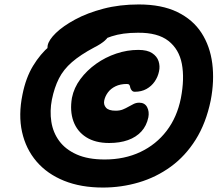

<svg xmlns="http://www.w3.org/2000/svg" viewBox="-20 -781 1005 862"><path d="M442 61Q343 61 267.5 30.5Q192 0 144 -56Q96 -112 79 -188.5Q62 -265 81 -357Q96 -432 128.5 -485.5Q161 -539 203 -574.5Q245 -610 289.5 -630.5Q334 -651 373.5 -659.5Q413 -668 439 -668Q460 -668 468 -659.5Q476 -651 473 -634Q469 -615 451 -599Q433 -583 403 -568Q341 -535 303 -502Q265 -469 244.5 -428.5Q224 -388 213 -334Q203 -283 210.5 -234.5Q218 -186 246 -148Q274 -110 324.5 -87.5Q375 -65 450 -65Q539 -65 610 -98.5Q681 -132 728 -193.5Q775 -255 792 -340Q809 -428 796.5 -494Q784 -560 736 -597.5Q688 -635 599 -634Q530 -634 481.5 -618Q433 -602 395 -578.5Q357 -555 319 -530Q301 -518 280.5 -510.5Q260 -503 241 -503Q210 -503 200 -527.5Q190 -552 194 -577Q199 -602 231 -633Q263 -664 317.5 -693.5Q372 -723 444.5 -742Q517 -761 603 -761Q706 -761 776 -727Q846 -693 884.5 -633.5Q923 -574 933 -496Q943 -418 926 -330Q905 -228 858.5 -154Q812 -80 746.5 -32.5Q681 15 603 38Q525 61 442 61ZM470 -139Q408 -139 367 -165Q326 -191 309.5 -237Q293 -283 303 -342Q312 -387 341 -426Q370 -465 411.5 -494.5Q453 -524 502 -540.5Q551 -557 601 -557Q641 -557 663 -542.5Q685 -528 692 -506Q699 -484 694 -461Q689 -436 674.5 -415Q660 -394 637.5 -381.5Q615 -369 585 -369Q577 -369 572 -374.5Q567 -380 565 -387Q564 -395 561 -399.5Q558 -404 550 -404Q520 -404 498.5 -393.5Q477 -383 464.5 -366Q452 -349 448 -330Q444 -311 456 -297.5Q468 -284 499 -284Q518 -284 531.5 -289.5Q545 -295 557 -302Q569 -309 580.5 -314.5Q592 -320 605 -320Q630 -320 640.5 -300Q651 -280 646 -254Q638 -216 614.5 -190.5Q591 -165 554.5 -152Q518 -139 470 -139Z"/></svg>

Font: Shantell Sans ExtraBold
Style: Italic
Weight: 800
Italic angle: -11°
Designer: Stephen Nixon, Anya Danilova, Shantell Martin
Foundry: Arrow Type
Version: Version 1.011;[c5ecc13dd]